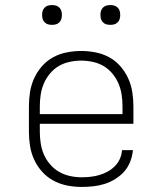

<svg xmlns="http://www.w3.org/2000/svg" viewBox="-20 -729 640 757"><path d="M302 8Q273 8 245 2.5Q217 -3 191.5 -16.5Q166 -30 146.5 -51.5Q127 -73 115 -99Q103 -125 98.5 -153Q94 -181 94 -210V-310Q94 -338 98.5 -366.5Q103 -395 115 -421Q127 -447 146 -468.5Q165 -490 190 -503.5Q215 -517 243.5 -522.5Q272 -528 300 -528Q328 -528 356.5 -522.5Q385 -517 410 -503.5Q435 -490 454 -468.5Q473 -447 485 -421Q497 -395 501.5 -366.5Q506 -338 506 -310V-241H137V-210Q137 -187 140.5 -164Q144 -141 153 -120Q162 -99 177.5 -81Q193 -63 213 -51.5Q233 -40 256 -35Q279 -30 302 -30Q319 -30 337 -32Q355 -34 372 -39Q389 -44 404.5 -52.5Q420 -61 432.5 -73.5Q445 -86 452.5 -102.5Q460 -119 461 -137H504Q502 -114 493.5 -92Q485 -70 470 -53Q455 -36 435 -23.5Q415 -11 393 -4Q371 3 348 5.5Q325 8 302 8ZM137 -279H463V-310Q463 -333 459.5 -356Q456 -379 447 -400Q438 -421 423 -439Q408 -457 388.5 -468.5Q369 -480 346 -485Q323 -490 300 -490Q277 -490 254 -485Q231 -480 211.5 -468.5Q192 -457 177 -439Q162 -421 153 -400Q144 -379 140.5 -356Q137 -333 137 -310ZM415 -631Q407 -631 399.5 -633Q392 -635 386 -641Q380 -647 378 -654.5Q376 -662 376 -670Q376 -678 378 -685.5Q380 -693 386 -699Q392 -705 399.5 -707Q407 -709 415 -709Q423 -709 430.5 -707Q438 -705 444 -699Q450 -693 452 -685.5Q454 -678 454 -670Q454 -662 452 -654.5Q450 -647 444 -641Q438 -635 430.5 -633Q423 -631 415 -631ZM185 -631Q177 -631 169.5 -633Q162 -635 156 -641Q150 -647 148 -654.5Q146 -662 146 -670Q146 -678 148 -685.5Q150 -693 156 -699Q162 -705 169.5 -707Q177 -709 185 -709Q193 -709 200.5 -707Q208 -705 214 -699Q220 -693 222 -685.5Q224 -678 224 -670Q224 -662 222 -654.5Q220 -647 214 -641Q208 -635 200.5 -633Q193 -631 185 -631Z"/></svg>

Font: Iosevka Etoile Extralight
Style: Regular
Weight: 200
Designer: Belleve Invis
Foundry: Belleve Invis
Version: Version 22.1.2; ttfautohint (v1.8.4)